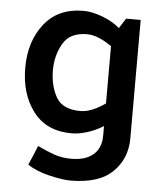

<svg xmlns="http://www.w3.org/2000/svg" viewBox="-52 -548 682 802"><g transform="rotate(5 289.5 -146.5)"><path d="M393 -365Q368 -383 341 -394.5Q314 -406 289 -406Q217 -406 188.5 -355.5Q160 -305 160 -245Q160 -179 187 -131.5Q214 -84 289 -84Q314 -84 341 -95.5Q368 -107 393 -125ZM507 12Q507 96 450 152.5Q393 209 272 209Q241 209 185 196Q129 183 92 158Q101 138 109.5 117.5Q118 97 126 77Q166 96 197.5 107Q229 118 269 118Q328 118 360.5 90Q393 62 393 11V-30Q363 -11 327.5 0.5Q292 12 261 12Q155 12 99.5 -61Q44 -134 44 -244Q44 -355 102 -428.5Q160 -502 266 -502Q301 -502 344.5 -486Q388 -470 419 -443L446 -485H507Z"/></g></svg>

Font: Palanquin SemiBold
Style: Regular
Weight: 600
Designer: Pria Ravichandran
Version: Version 1.0.4